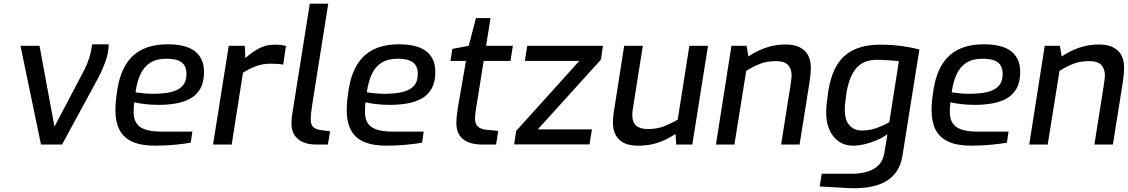

<svg xmlns="http://www.w3.org/2000/svg" viewBox="-20 -783 6111 1040"><path d="M202 0 91 -535H194L275 -97L437 -405Q454 -439 464 -471Q474 -503 479 -543H569Q568 -497 551.5 -451Q535 -405 512 -361L316 0Z M820 6Q743 6 695.5 -16Q648 -38 626.5 -81Q605 -124 605 -185Q605 -215 608 -242Q611 -269 615 -295Q628 -378 661.5 -433Q695 -488 751.5 -515.5Q808 -543 889 -543Q931 -543 966.5 -535.5Q1002 -528 1028 -511Q1054 -494 1069.5 -465Q1085 -436 1085 -392Q1085 -338 1065 -303Q1045 -268 1010.5 -249Q976 -230 932 -222.5Q888 -215 841 -215Q797 -215 761.5 -219.5Q726 -224 707 -229Q705 -216 704.5 -202Q704 -188 704 -175Q704 -120 739.5 -95Q775 -70 857 -70H1022L1013 -10Q979 -4 927.5 1Q876 6 820 6ZM810 -275Q867 -275 907 -284.5Q947 -294 968.5 -317.5Q990 -341 990 -382Q990 -426 963.5 -445.5Q937 -465 882 -465Q828 -465 794 -443.5Q760 -422 741 -381.5Q722 -341 714 -283Q733 -280 758.5 -277.5Q784 -275 810 -275Z M1134 0 1219 -535H1306L1309 -468Q1340 -497 1379.5 -519Q1419 -541 1467 -541Q1486 -541 1501.5 -539.5Q1517 -538 1529 -534L1514 -433Q1499 -436 1482 -437Q1465 -438 1447 -438Q1400 -438 1362.5 -423Q1325 -408 1296 -389L1235 0Z M1695 0Q1629 0 1594 -30Q1559 -60 1559 -111Q1559 -131 1561 -149.5Q1563 -168 1566 -184L1658 -763H1758L1671 -215Q1670 -206 1668 -192.5Q1666 -179 1664.5 -165Q1663 -151 1663 -138Q1663 -106 1678 -93.5Q1693 -81 1720 -78L1768 -72L1756 0Z M2073 6Q1996 6 1948.5 -16Q1901 -38 1879.5 -81Q1858 -124 1858 -185Q1858 -215 1861 -242Q1864 -269 1868 -295Q1881 -378 1914.5 -433Q1948 -488 2004.5 -515.5Q2061 -543 2142 -543Q2184 -543 2219.5 -535.5Q2255 -528 2281 -511Q2307 -494 2322.5 -465Q2338 -436 2338 -392Q2338 -338 2318 -303Q2298 -268 2263.5 -249Q2229 -230 2185 -222.5Q2141 -215 2094 -215Q2050 -215 2014.5 -219.5Q1979 -224 1960 -229Q1958 -216 1957.5 -202Q1957 -188 1957 -175Q1957 -120 1992.5 -95Q2028 -70 2110 -70H2275L2266 -10Q2232 -4 2180.5 1Q2129 6 2073 6ZM2063 -275Q2120 -275 2160 -284.5Q2200 -294 2221.5 -317.5Q2243 -341 2243 -382Q2243 -426 2216.5 -445.5Q2190 -465 2135 -465Q2081 -465 2047 -443.5Q2013 -422 1994 -381.5Q1975 -341 1967 -283Q1986 -280 2011.5 -277.5Q2037 -275 2063 -275Z M2595 0Q2524 0 2488 -29.5Q2452 -59 2452 -116Q2452 -136 2454.5 -158Q2457 -180 2461 -205L2504 -453H2420L2430 -518L2519 -535L2558 -685H2637L2613 -535H2758L2745 -453H2600L2560 -204Q2558 -191 2555.5 -173.5Q2553 -156 2553 -141Q2553 -112 2568.5 -97.5Q2584 -83 2616 -80L2679 -74L2667 0Z M2765 -1 2776 -74 3118 -453H2823L2836 -535H3246L3235 -460L2893 -82H3186Q3186 -82 3185 -73.5Q3184 -65 3181.5 -53Q3179 -41 3177.5 -29Q3176 -17 3174.5 -9Q3173 -1 3173 -1Z M3436 6Q3366 6 3333 -27.5Q3300 -61 3300 -119Q3300 -137 3301.5 -151.5Q3303 -166 3305 -178L3361 -535H3462L3407 -187Q3406 -180 3405.5 -173Q3405 -166 3405 -158Q3405 -121 3426 -102.5Q3447 -84 3490 -84Q3537 -84 3574 -98Q3611 -112 3651 -135L3714 -535H3815L3730 0H3643L3639 -57Q3609 -38 3579 -24Q3549 -10 3514.5 -2Q3480 6 3436 6Z M3858 0 3942 -535H4024L4034 -477Q4074 -505 4125.5 -523.5Q4177 -542 4235 -542Q4283 -542 4313.5 -526Q4344 -510 4358 -482Q4372 -454 4372 -418Q4372 -404 4370.5 -385Q4369 -366 4362 -319L4311 0H4211L4261 -316Q4265 -344 4266.5 -355.5Q4268 -367 4268 -375Q4268 -409 4249 -430.5Q4230 -452 4182 -452Q4135 -452 4098.5 -438Q4062 -424 4022 -399L3958 0Z M4562 235 4420 227 4431 158H4596Q4639 158 4676 147.5Q4713 137 4738 112.5Q4763 88 4770 47L4787 -56Q4760 -37 4727.5 -23Q4695 -9 4662 -1.5Q4629 6 4600 6Q4556 6 4523.5 -16.5Q4491 -39 4473 -79.5Q4455 -120 4455 -173Q4455 -199 4459 -231Q4463 -263 4467 -292Q4478 -359 4500.5 -406.5Q4523 -454 4557.5 -483Q4592 -512 4639 -526.5Q4686 -541 4745 -541Q4816 -541 4872 -532.5Q4928 -524 4960 -515L4868 62Q4859 116 4832.5 151.5Q4806 187 4765 206.5Q4724 226 4672 232.5Q4620 239 4562 235ZM4647 -76Q4687 -76 4722 -87.5Q4757 -99 4797 -121L4849 -452Q4822 -455 4794.5 -456.5Q4767 -458 4740 -459Q4689 -461 4654 -442.5Q4619 -424 4597.5 -384Q4576 -344 4565 -280Q4561 -250 4558.5 -229.5Q4556 -209 4556 -189Q4556 -131 4582 -103.5Q4608 -76 4647 -76Z M5241 6Q5164 6 5116.5 -16Q5069 -38 5047.5 -81Q5026 -124 5026 -185Q5026 -215 5029 -242Q5032 -269 5036 -295Q5049 -378 5082.5 -433Q5116 -488 5172.5 -515.5Q5229 -543 5310 -543Q5352 -543 5387.5 -535.5Q5423 -528 5449 -511Q5475 -494 5490.5 -465Q5506 -436 5506 -392Q5506 -338 5486 -303Q5466 -268 5431.5 -249Q5397 -230 5353 -222.5Q5309 -215 5262 -215Q5218 -215 5182.5 -219.5Q5147 -224 5128 -229Q5126 -216 5125.5 -202Q5125 -188 5125 -175Q5125 -120 5160.5 -95Q5196 -70 5278 -70H5443L5434 -10Q5400 -4 5348.5 1Q5297 6 5241 6ZM5231 -275Q5288 -275 5328 -284.5Q5368 -294 5389.5 -317.5Q5411 -341 5411 -382Q5411 -426 5384.5 -445.5Q5358 -465 5303 -465Q5249 -465 5215 -443.5Q5181 -422 5162 -381.5Q5143 -341 5135 -283Q5154 -280 5179.5 -277.5Q5205 -275 5231 -275Z M5555 0 5639 -535H5721L5731 -477Q5771 -505 5822.5 -523.5Q5874 -542 5932 -542Q5980 -542 6010.5 -526Q6041 -510 6055 -482Q6069 -454 6069 -418Q6069 -404 6067.5 -385Q6066 -366 6059 -319L6008 0H5908L5958 -316Q5962 -344 5963.5 -355.5Q5965 -367 5965 -375Q5965 -409 5946 -430.5Q5927 -452 5879 -452Q5832 -452 5795.5 -438Q5759 -424 5719 -399L5655 0Z"/></svg>

Font: Exo Thin Medium
Style: Italic
Weight: 500
Italic angle: -9°
Version: Version 2.000